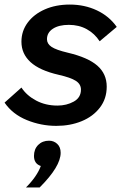

<svg xmlns="http://www.w3.org/2000/svg" viewBox="-29 -536 540 842"><path d="M-9 -86 65 -152Q88 -117 129.5 -95Q171 -73 223 -73Q263 -73 294.5 -90.5Q326 -108 326 -143Q326 -167 303.5 -181.5Q281 -196 228 -208Q145 -227 105 -263.5Q65 -300 65 -353Q65 -400 92.5 -437Q120 -474 168 -495Q216 -516 277 -516Q342 -516 396 -490.5Q450 -465 483 -418L408 -355Q386 -389 351.5 -408Q317 -427 273 -427Q229 -427 203 -410Q177 -393 177 -364Q177 -344 197 -330.5Q217 -317 268 -305Q357 -284 398 -248Q439 -212 439 -156Q439 -103 409 -64Q379 -25 329 -4.5Q279 16 218 16Q151 16 88.5 -9.5Q26 -35 -9 -86ZM145 286H85Q133 238 150 192Q120 182 120 148Q120 118 138.5 99.5Q157 81 186 81Q207 81 222 95Q237 109 237 134Q237 194 145 286Z"/></svg>

Font: Wix Madefor Text SemiBold
Style: Italic
Weight: 600
Italic angle: -12°
Designer: Dalton Maag Ltd
Foundry: Dalton Maag Ltd
Version: Version 3.100